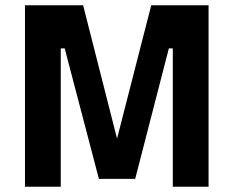

<svg xmlns="http://www.w3.org/2000/svg" viewBox="-20 -710 888 730"><path d="M75 0V-690H296L425 -183L555 -690H773V0H637V-526H622L494 -30H356L226 -526H211V0Z"/></svg>

Font: TypoPRO Titillium Maps
Style: 999 wt
Weight: 900
Designer: Campivisivi
Foundry: Accademia di Belle Arti di Urbino and students of MA course of Visual design
Version: Version 001.001